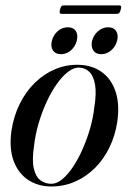

<svg xmlns="http://www.w3.org/2000/svg" viewBox="-20 -685 479 714"><path d="M274.5 -444Q325 -442 360 -416Q395 -390 410.2 -343Q425.5 -296 416 -231.5Q408.5 -181.5 387.5 -137.8Q366.5 -94 334 -61.2Q301.5 -28.5 260 -10Q218.5 8.5 170.5 8.5Q123 8.5 86 -15.2Q49 -39 31.2 -85.2Q13.5 -131.5 22.5 -198.5Q31 -254 53.8 -299.5Q76.5 -345 110.5 -378Q144.5 -411 186.2 -428.2Q228 -445.5 274.5 -444ZM171 -1.5Q191.5 -1.5 212.2 -19Q233 -36.5 252.5 -66Q272 -95.5 288.2 -132.8Q304.5 -170 315.8 -210Q327 -250 331 -288Q339 -338.5 333.5 -370.2Q328 -402 313 -417Q298 -432 276.5 -433.5Q255.5 -435 233.5 -418.2Q211.5 -401.5 190.8 -372Q170 -342.5 152.8 -304.8Q135.5 -267 123.2 -225Q111 -183 106.5 -142Q98.5 -89 105.8 -58.2Q113 -27.5 130.5 -14.5Q148 -1.5 171 -1.5ZM206.5 -483.5Q186 -483.5 176.8 -497.8Q167.5 -512 173 -533.5Q178.5 -555.5 195 -569.5Q211.5 -583.5 232 -583.5Q253 -583.5 262 -569.5Q271 -555.5 265.5 -533.5Q260 -512 243.8 -497.8Q227.5 -483.5 206.5 -483.5ZM356.5 -483.5Q336 -483.5 326.8 -497.8Q317.5 -512 322.5 -533.5Q328 -555 344.8 -569.2Q361.5 -583.5 382 -583.5Q403 -583.5 412 -569.5Q421 -555.5 415.5 -533.5Q410 -512 393.5 -497.8Q377 -483.5 356.5 -483.5ZM203 -649Q205.5 -658.5 208.5 -661.8Q211.5 -665 217.5 -665H422.5Q428.5 -665 430 -662.2Q431.5 -659.5 429 -649.5Q427 -640.5 423.8 -637Q420.5 -633.5 414.5 -633.5H209.5Q203.5 -633.5 202.2 -637Q201 -640.5 203 -649Z"/></svg>

Font: Fraunces 120pt
Style: Italic
Weight: 400
Italic angle: -16°
Version: Version 1.000;[b76b70a41]